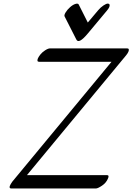

<svg xmlns="http://www.w3.org/2000/svg" viewBox="-20 -1033 752 1091"><path d="M426.9 -1008 478.9 -905 538 -975Q551.4 -991 567.9 -1002Q584.3 -1013 592.8 -1012.5Q601.2 -1012 602.7 -1006Q605.7 -994 587.8 -973L478.4 -842Q426.9 -780 413.5 -809L346.9 -940Q343.5 -947 352.9 -962.5Q362.3 -978 378 -992Q393.7 -1006 408.1 -1010.5Q422.5 -1015 426.9 -1008ZM195.3 -701Q199.1 -710 209.2 -723Q219.4 -736 236.3 -747Q253.3 -758 264.3 -758H702.3Q717.3 -758 709.6 -739Q705.8 -730 696.9 -719L133.3 -38H587.3Q602.3 -38 593.7 -19Q583.5 6 559.6 22Q535.7 38 524.7 38H44.7Q26.7 38 40.9 13Q44.5 6 50.1 -1L613.7 -682H201.7Q187.7 -682 195.3 -701Z"/></svg>

Font: Kavivanar
Style: Regular
Weight: 400
Designer: Tharique Azeez
Foundry: Tharique Azeez
Version: Version 1.88